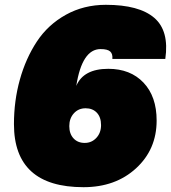

<svg xmlns="http://www.w3.org/2000/svg" viewBox="-20 -764 711 798"><path d="M420 -744Q558 -744 621 -690Q684 -636 667 -519H447Q449 -540 438 -550Q427 -560 398 -560Q321 -560 297 -407Q327 -478 430 -478Q522 -478 576.5 -420.5Q631 -363 631 -263Q631 -143 545.5 -64.5Q460 14 327 14Q38 14 38 -248Q38 -345 62.5 -433Q87 -521 133 -591Q179 -661 253.5 -702.5Q328 -744 420 -744ZM400 -244Q400 -277 382.5 -295.5Q365 -314 336 -314Q306 -314 287 -293Q268 -272 268 -240Q268 -208 285.5 -189Q303 -170 332 -170Q361 -170 380.5 -191Q400 -212 400 -244Z"/></svg>

Font: Nacelle Black
Style: Italic
Weight: 900
Italic angle: -12°
Designer: Sora Sagano
Foundry: Sora Sagano
Version: Version 1.000;FEAKit 1.0